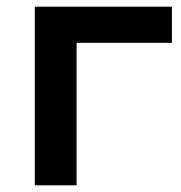

<svg xmlns="http://www.w3.org/2000/svg" viewBox="-20 -554 541 574"><path d="M84 0H209V-426H494V-534H84Z"/></svg>

Font: Chess Sans SemiBold
Style: Regular
Weight: 600
Designer: Wolf Bōese
Foundry: Wolf Bōese
Version: Version 7.223;Glyphs 3.3 (3306)